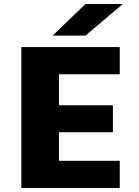

<svg xmlns="http://www.w3.org/2000/svg" viewBox="-20 -934 690 954"><path d="M86 0V-700H575V-565H273V-411H541V-277H273V-135H575V0ZM404.5 -757H241.5L404.5 -914H590.5Z"/></svg>

Font: Trispace Thin ExtraBold
Style: Regular
Weight: 800
Version: Version 1.210